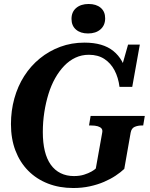

<svg xmlns="http://www.w3.org/2000/svg" viewBox="-20 -934 753 964"><path d="M195 -271Q195 -322 202.5 -370.5Q210 -419 223.5 -462.5Q237 -506 257 -541.5Q277 -577 302.5 -603.5Q328 -630 359 -644.5Q390 -659 426 -659Q472 -659 504 -638Q536 -617 555 -581Q574 -545 580 -498H644L682 -710H623L581 -562L617 -557Q609 -597 592 -627Q575 -657 549 -678Q523 -699 487 -709.5Q451 -720 404 -720Q339 -720 282.5 -699Q226 -678 180 -640.5Q134 -603 101.5 -552Q69 -501 52 -439.5Q35 -378 35 -311Q35 -237 57.5 -178Q80 -119 121.5 -77Q163 -35 220.5 -12.5Q278 10 348 10Q392 10 431 1.5Q470 -7 502.5 -21Q535 -35 560.5 -52Q586 -69 604 -86L636 -268Q640 -290 656 -297Q672 -304 693 -304H699L707 -352H435L427 -304H437Q458 -304 471 -300Q484 -296 490 -288.5Q496 -281 493 -267L461 -88Q454 -81 439 -72.5Q424 -64 402 -57Q380 -50 351 -50Q314 -50 284.5 -64.5Q255 -79 235 -107Q215 -135 205 -176Q195 -217 195 -271ZM422 -766Q461 -766 484.5 -786.5Q508 -807 508 -842Q508 -876 485.5 -895Q463 -914 425 -914Q386 -914 362.5 -894Q339 -874 339 -839Q339 -805 361.5 -785.5Q384 -766 422 -766Z"/></svg>

Font: Roboto Serif 72pt SemiCondensed SemiBold
Style: Italic
Weight: 600
Width: 4
Italic angle: -10°
Designer: Greg Gazdowicz
Foundry: Commercial Type
Version: Version 1.008